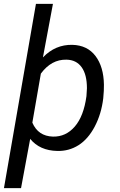

<svg xmlns="http://www.w3.org/2000/svg" viewBox="-36 -770 620 993"><path d="M498 -261.7Q488.3 -180.7 454.1 -115.7Q419.9 -50.8 370.4 -19.3Q320.8 12.2 260.3 10.7Q169.4 8.8 120.1 -51.8L72.8 203.1H-15.6L149.9 -750H237.8L186 -473.1Q250 -540 338.4 -538.1Q415.5 -536.1 457.8 -480.5Q500 -424.8 501.5 -332.5Q502 -302.7 498 -261.7ZM411.1 -272.5 413.6 -313.5Q413.6 -384.3 386.2 -422.4Q358.9 -460.4 308.1 -461.4Q230 -463.4 175.3 -389.2L131.3 -135.7Q161.1 -65.9 237.8 -63.5Q304.7 -62 350.8 -115.5Q397 -168.9 411.1 -272.5Z"/></svg>

Font: RobotoDraft
Style: Italic
Weight: 400
Italic angle: -12°
Version: Version 2.001101; 2014